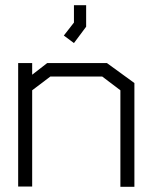

<svg xmlns="http://www.w3.org/2000/svg" viewBox="-20 -720 578 740"><path d="M444 0V-372L374 -425H174L104 -372V-1H50V-477H104V-432L162 -477H392L498 -400V0ZM226 -583 265 -633V-700H312V-617L265 -554Z"/></svg>

Font: Turret Road
Style: Regular
Weight: 400
Designer: Noponies
Foundry: Noponies
Version: Version 1.001; ttfautohint (v1.8)